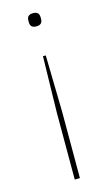

<svg xmlns="http://www.w3.org/2000/svg" viewBox="-112 -553 451 787"><g transform="rotate(-15 114.0 -159.5)"><path d="M103 192V-91L108 -330H120L125 -91V192ZM114 -455Q88 -455 88 -479V-487Q88 -511 114 -511Q140 -511 140 -487V-479Q140 -455 114 -455Z"/></g></svg>

Font: IBM Plex Sans Condensed Thin
Style: Regular
Weight: 100
Width: 3
Designer: Mike Abbink, Paul van der Laan, Pieter van Rosmalen
Foundry: Bold Monday
Version: Version 1.3